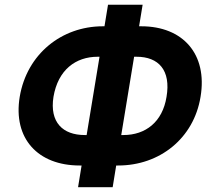

<svg xmlns="http://www.w3.org/2000/svg" viewBox="-20 -760 904 810"><path d="M576.3 -649.1H566.8L581.7 -740.1H435.7L420.8 -649.1H413.7C240.1 -649.1 93.4 -532 63.2 -351.6C34.1 -175.1 140.6 -61.8 316.1 -61.8H324.2L309.3 29.8H455.3L470.2 -61.8H478.7C653.8 -61.8 797.6 -176.5 826 -351.2C856.5 -532 751.4 -649.1 576.3 -649.1ZM205.6 -351.6C224.8 -464.8 298.7 -520.6 392.4 -520.6H399.9L345.5 -190.3H337.4C245.4 -190.3 188.6 -243.6 205.6 -351.6ZM491.5 -190.3 545.8 -520.6H556.1C649.1 -520.6 701.7 -463.8 682.5 -351.2C665.5 -245.4 594.1 -190.3 500.7 -190.3Z"/></svg>

Font: Magic Ui Pro
Style: Bold Italic
Weight: 700
Italic angle: -9.39999°
Designer: Stefan Endress, Andreas Faust
Version: Version 1.000;FEAKit 1.0